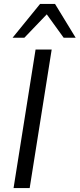

<svg xmlns="http://www.w3.org/2000/svg" viewBox="-20 -957 405 977"><path d="M49 0 161 -705H243L131 0ZM44 -765 184 -937H260L365 -765H304L218 -884L104 -765Z"/></svg>

Font: Nunito Sans
Style: Italic
Weight: 400
Italic angle: -9°
Designer: Vernon Adams
Foundry: Vernon Adams
Version: Version 3.006; ttfautohint (v1.8.3)